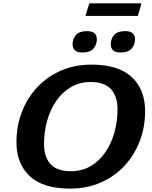

<svg xmlns="http://www.w3.org/2000/svg" viewBox="-20 -1100 894 1132"><path d="M835.5 -444.5Q835.5 -350.5 804 -268Q772.5 -185.5 714 -122.5Q655.5 -59.5 574 -23.8Q492.5 12 392.5 12Q234.5 12 155.8 -61Q77 -134 77 -262.5Q77 -356.5 108.5 -439Q140 -521.5 198.5 -584.5Q257 -647.5 338.5 -683.2Q420 -719 520 -719Q677.5 -719 756.5 -646Q835.5 -573 835.5 -444.5ZM239.5 -252Q239.5 -174.5 278 -132.5Q316.5 -90.5 397 -90.5Q463.5 -90.5 514.8 -120.8Q566 -151 601.2 -202.5Q636.5 -254 654.8 -319.5Q673 -385 673 -455Q673 -532.5 634.2 -574.5Q595.5 -616.5 515 -616.5Q449 -616.5 397.8 -586.2Q346.5 -556 311.2 -504.5Q276 -453 257.8 -387.5Q239.5 -322 239.5 -252ZM465.5 -790.5Q408 -790.5 408 -840Q408 -869.5 427.2 -893Q446.5 -916.5 493.5 -916.5Q551 -916.5 551 -868Q551 -838 531.5 -814.2Q512 -790.5 465.5 -790.5ZM690.5 -790.5Q633 -790.5 633 -840Q633 -869.5 652.2 -893Q671.5 -916.5 718.5 -916.5Q776 -916.5 776 -868Q776 -838 756.8 -814.2Q737.5 -790.5 690.5 -790.5ZM484 -1006 506.5 -1080.5H814.5L792.5 -1006Z"/></svg>

Font: Newsreader Caption SemiBold
Style: Italic
Weight: 600
Italic angle: -17°
Designer: Hugues Gentile
Foundry: Production Type
Version: Version 1.001